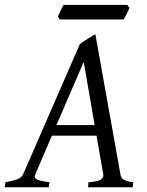

<svg xmlns="http://www.w3.org/2000/svg" viewBox="-37 -787 617 807"><path d="M181.2 -216.8 111.3 -54.2Q104.5 -39.1 118.9 -32.5Q133.3 -25.9 170.9 -21L168 0H-17.1L-14.2 -21Q16.6 -26.9 35.2 -33.4Q53.7 -40 60.1 -54.2L297.9 -600.1Q304.2 -606 313 -612.1Q321.8 -618.2 331.1 -623.8Q340.3 -629.4 348.9 -634.5Q357.4 -639.6 363.8 -643.1L469.2 -54.2Q470.2 -47.4 472.9 -42.2Q475.6 -37.1 481.4 -33Q487.3 -28.8 497.3 -25.9Q507.3 -22.9 522.9 -21L521 0H333L335 -21Q369.6 -23.4 384.8 -31Q399.9 -38.6 397 -54.2L368.7 -216.8ZM360.8 -261.2 314.9 -526.9 200.2 -261.2ZM506.8 -754.4Q505.4 -749 502.2 -742.2Q499 -735.4 495.4 -728.5Q491.7 -721.7 488.3 -715.3Q484.9 -709 482.4 -705.1H214.4L206.5 -716.8Q208.5 -721.7 211.4 -728.3Q214.4 -734.9 217.5 -741.7Q220.7 -748.5 224.1 -755.1Q227.5 -761.7 230.5 -766.6H497.6Z"/></svg>

Font: Gentium Plus
Style: Italic
Weight: 400
Italic angle: -8°
Designer: J. Victor Gaultney, Annie Olsen, Iska Routamaa
Foundry: SIL International
Version: Version 1.510